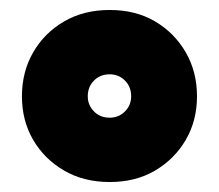

<svg xmlns="http://www.w3.org/2000/svg" viewBox="-20 -742 439 385"><path d="M200 -377Q148 -377 108.5 -400Q69 -423 46.5 -461.5Q24 -500 24 -549Q24 -598 46.5 -637Q69 -676 108.5 -699Q148 -722 200 -722Q252 -722 291 -699Q330 -676 352.5 -637Q375 -598 375 -549Q375 -500 352.5 -461.5Q330 -423 291 -400Q252 -377 200 -377ZM200 -506Q218 -506 230.5 -518.5Q243 -531 243 -549Q243 -568 230.5 -580.5Q218 -593 200 -593Q181 -593 168.5 -580.5Q156 -568 156 -549Q156 -531 168.5 -518.5Q181 -506 200 -506Z"/></svg>

Font: Outfit Thin Black
Style: Regular
Weight: 900
Version: Version 1.100;gftools[0.9.27]